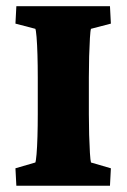

<svg xmlns="http://www.w3.org/2000/svg" viewBox="-20 -593 405 613"><path d="M32.2 0 29.3 -55.7 92.8 -74.2Q94.7 -78.1 96.7 -100.6Q98.6 -123 99.6 -157.2Q100.6 -191.4 100.6 -228.5V-345.7Q100.6 -383.8 99.6 -418Q98.6 -452.1 96.7 -475.1Q94.7 -498 92.8 -501L29.3 -517.6L32.2 -573.2H331.1L334 -517.6L270.5 -501Q268.6 -496.1 267.1 -471.7Q265.6 -447.3 264.6 -413.1Q263.7 -378.9 263.7 -345.7V-228.5Q263.7 -196.3 264.6 -162.6Q265.6 -128.9 267.1 -104.5Q268.6 -80.1 270.5 -74.2L334 -55.7L331.1 0Z"/></svg>

Font: Crimson Pro Black
Style: Regular
Weight: 900
Designer: Jacques Le Bailly
Foundry: Baron von Fonthausen
Version: Version 1.003